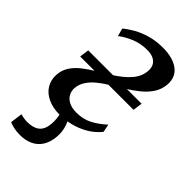

<svg xmlns="http://www.w3.org/2000/svg" viewBox="-234 -617 892 892"><g transform="rotate(45 212.0 -171.5)"><path d="M86 207Q64 206.5 47.5 202.5Q31 198.5 19.5 193.5L27.5 133.5Q37 136.5 49.5 138.5Q62 140.5 71 140.5Q110 140.5 132 123.5Q154 106.5 157.5 66.5Q159 50.5 157.2 32.8Q155.5 15 151 0L150 -31H185.5Q198.5 -7.5 209.5 24.2Q220.5 56 217.5 90.5Q214.5 129 197.8 155.5Q181 182 152.2 195Q123.5 208 86 207ZM154.5 10Q108.5 10 75.8 -5.8Q43 -21.5 26.8 -48.8Q10.5 -76 12.5 -110.5Q14.5 -143 31 -168.2Q47.5 -193.5 73.8 -214Q100 -234.5 131 -253Q162 -271.5 192.5 -290.5Q244.5 -323 272 -355.8Q299.5 -388.5 301.5 -427Q302.5 -448.5 293.8 -462.8Q285 -477 268.5 -484Q252 -491 229 -491Q186.5 -491 149.5 -475.5Q112.5 -460 87.5 -440L77 -479Q98 -496.5 126.8 -512.8Q155.5 -529 192.2 -539.5Q229 -550 273.5 -550Q339 -550 375.8 -522.8Q412.5 -495.5 409.5 -445.5Q407 -410.5 389 -382.8Q371 -355 342.8 -332.2Q314.5 -309.5 282.5 -289.8Q250.5 -270 220 -251.5Q192 -234.5 169 -215.5Q146 -196.5 131.8 -174.2Q117.5 -152 115.5 -125.5Q114.5 -105.5 123.8 -88.8Q133 -72 152.8 -62Q172.5 -52 202.5 -52Q245 -52 278 -68.5Q311 -85 347 -117.5L355 -78Q328.5 -46 294.5 -26.8Q260.5 -7.5 224.5 1.2Q188.5 10 154.5 10ZM30.5 -249 37 -295.5H387.5L381 -249Z"/></g></svg>

Font: Merriweather 60pt
Style: Italic
Weight: 400
Italic angle: -7.8°
Version: Version 2.101